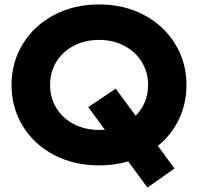

<svg xmlns="http://www.w3.org/2000/svg" viewBox="-20 -736 893 866"><path d="M558 -8Q498 10 427 10Q314 10 224 -37Q134 -84 83 -167Q32 -250 32 -353Q32 -455 83 -538Q134 -621 224 -668.5Q314 -716 427 -716Q540 -716 629.5 -668.5Q719 -621 770 -538Q821 -455 821 -353Q821 -269 787 -198Q753 -127 692 -78L767 24L645 110ZM453 -151 378 -253 502 -336 592 -214Q619 -241 633.5 -276.5Q648 -312 648 -353Q648 -410 619.5 -456.5Q591 -503 540.5 -529.5Q490 -556 427 -556Q363 -556 312.5 -529.5Q262 -503 234 -457Q206 -411 206 -353Q206 -295 234 -249Q262 -203 312.5 -176.5Q363 -150 427 -150Q444 -150 453 -151Z"/></svg>

Font: Lexend Exa HM Xlight
Style: Bold
Weight: 700
Designer: Bonnie Shaver-Troup, Thomas Jockin, Octavio Pardo
Foundry: Lexend
Version: Version 1.091